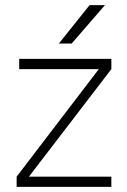

<svg xmlns="http://www.w3.org/2000/svg" viewBox="-20 -730 495 750"><path d="M55 -500H415V-460L93 -40H415V0H45V-40L366 -460H55ZM330 -710H390L260 -560H210Z"/></svg>

Font: PT Root UI Web Light
Style: Regular
Weight: 300
Designer: Vitaly Kuzmin
Foundry: ParaType Ltd.
Version: Version 1.000W